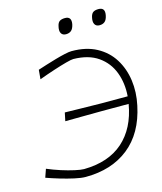

<svg xmlns="http://www.w3.org/2000/svg" viewBox="-133 -1020 953 1127"><g transform="rotate(-15 343.0 -457.0)"><path d="M246 9.5Q220.5 9.5 179.5 0.5Q138.5 -8.5 94.2 -21.8Q50 -35 15.5 -47.5L33 -97.5Q71.5 -81 114.5 -67.2Q157.5 -53.5 194 -45.5Q230.5 -37.5 249 -37.5Q398.5 -39.5 487.2 -118Q576 -196.5 600.5 -339.5H438.5Q368.5 -339 317.2 -338.5Q266 -338 215 -337.5L225.5 -388Q273.5 -387 325 -386Q376.5 -385 447 -384H606.5Q612.5 -463 587.5 -529.2Q562.5 -595.5 504.8 -636Q447 -676.5 355 -678Q342.5 -678 309 -669Q275.5 -660 230.2 -645.2Q185 -630.5 138 -613L143 -669.5Q164.5 -676.5 194.5 -686Q224.5 -695.5 256 -704.5Q287.5 -713.5 314.5 -719.5Q341.5 -725.5 356.5 -725.5Q445.5 -725.5 508.2 -691.5Q571 -657.5 607.2 -599.5Q643.5 -541.5 653.8 -468.2Q664 -395 647 -316.5Q613.5 -156.5 509 -73.5Q404.5 9.5 246 9.5ZM555.5 -829.5Q535 -829.5 526.5 -844.8Q518 -860 525 -888.5Q530 -908.5 541.5 -915.8Q553 -923 573 -923Q614 -923 605.5 -877.5Q600.5 -851 588 -840.2Q575.5 -829.5 555.5 -829.5ZM351.5 -829.5Q331 -829.5 322.5 -844.8Q314 -860 321.5 -888.5Q326 -908.5 337.8 -915.8Q349.5 -923 369.5 -923Q410 -923 402 -877.5Q396.5 -851 384 -840.2Q371.5 -829.5 351.5 -829.5Z"/></g></svg>

Font: Commissioner Loud ExtraLight
Style: Italic
Weight: 200
Italic angle: -12°
Designer: Kostas Bartsokas
Foundry: Kostas Bartsokas
Version: Version 1.000; ttfautohint (v1.8.3)